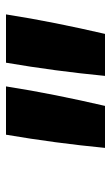

<svg xmlns="http://www.w3.org/2000/svg" viewBox="115 -927 370 640"><g transform="rotate(-90 300.0 -607.0)"><path d="M127 -442Q135 -525 146 -607.5Q157 -690 171 -772H332Q319 -689 302.5 -606.5Q286 -524 267 -442ZM367 -442Q375 -525 386 -607.5Q397 -690 411 -772H572Q559 -689 542.5 -606.5Q526 -524 507 -442Z"/></g></svg>

Font: Iosevka Etoile Heavy Oblique
Style: Regular
Weight: 900
Italic angle: -9°
Designer: Belleve Invis
Foundry: Belleve Invis
Version: Version 15.5.2; ttfautohint (v1.8.4)